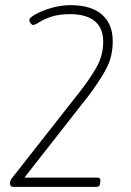

<svg xmlns="http://www.w3.org/2000/svg" viewBox="-20 -726 510 746"><path d="M33 0Q24 0 21.5 -3.5Q19 -7 19 -14Q19 -25 25 -32L292 -372Q326 -415 353.5 -462Q381 -509 381 -564Q381 -617 348 -644Q315 -671 253 -671Q207 -671 177.5 -660.5Q148 -650 132 -639.5Q116 -629 108 -629Q104 -629 99 -635.5Q94 -642 94 -649Q94 -657 118 -670.5Q142 -684 179 -695Q216 -706 254 -706Q334 -706 376 -669.5Q418 -633 418 -566Q418 -503 390 -453.5Q362 -404 324 -354L75 -36H359Q371 -36 370 -22L369 -14Q368 0 356 0Z"/></svg>

Font: Asap Condensed Condensed Thin
Style: Italic
Weight: 100
Width: 3
Italic angle: -6°
Designer: Pablo Cosgaya
Foundry: Omnibus-Type
Version: Version 3.001; ttfautohint (v1.8.4.7-5d5b)